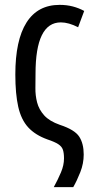

<svg xmlns="http://www.w3.org/2000/svg" viewBox="-20 -567 387 789"><path d="M201 202Q218 171 230.5 141.5Q243 112 243 84Q243 62 238.5 48.5Q234 35 219.5 25.5Q205 16 175 6Q125 -12 96 -43.5Q67 -75 55 -128Q43 -181 43 -261Q43 -402 89 -474.5Q135 -547 225 -547Q254 -547 279 -540.5Q304 -534 326 -522L301 -455Q262 -475 230 -475Q126 -475 126 -264Q126 -236 125.5 -205.5Q125 -175 132.5 -146Q140 -117 161.5 -93Q183 -69 226 -54Q287 -34 305.5 -5.5Q324 23 324 68Q324 105 310 140.5Q296 176 281 202Z"/></svg>

Font: Noto Sans ExtraCondensed
Style: Regular
Weight: 400
Width: 2
Designer: Monotype Design Team
Foundry: Monotype Imaging Inc.
Version: Version 2.013; ttfautohint (v1.8.4.7-5d5b)